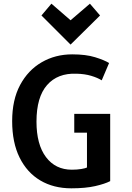

<svg xmlns="http://www.w3.org/2000/svg" viewBox="-20 -1004 716 1042"><path d="M578 -21V-386H383V-284H452V-95Q445 -91 422 -87Q399 -83 370 -83Q281 -83 229.5 -151.5Q178 -220 178 -344Q178 -477 235.5 -542.5Q293 -608 395 -604Q440 -603 475 -592.5Q510 -582 532 -568L572 -662Q546 -678 496 -693.5Q446 -709 372 -709Q280 -709 206 -666Q132 -623 89 -542.5Q46 -462 46 -347Q46 -230 86.5 -148.5Q127 -67 199 -24.5Q271 18 367 18Q444 18 496.5 6Q549 -6 578 -21ZM259 -984 205 -920 363 -762 523 -920 468 -984 363 -894Z"/></svg>

Font: Repo DemiBold
Style: Regular
Weight: 600
Designer: Stefan Peev
Foundry: Context Ltd
Version: Version 1.502